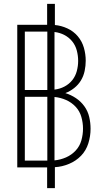

<svg xmlns="http://www.w3.org/2000/svg" viewBox="-20 -863 540 990"><path d="M223 107V0H69V-735H223V-843H263V-734Q296 -731 327.5 -716.5Q359 -702 381 -676Q403 -650 412.5 -617Q422 -584 422 -550Q422 -524 416.5 -497.5Q411 -471 397.5 -448.5Q384 -426 362.5 -409Q341 -392 317 -383Q346 -374 371.5 -357Q397 -340 415 -315Q433 -290 440 -260Q447 -230 447 -199Q447 -161 435.5 -124Q424 -87 398 -60Q372 -33 336 -18Q300 -3 263 -1V107ZM108 -399H224V-700H108ZM261 -401Q288 -404 312 -416.5Q336 -429 352.5 -449.5Q369 -470 376 -496.5Q383 -523 383 -549Q383 -576 376 -602.5Q369 -629 352.5 -649.5Q336 -670 312 -682.5Q288 -695 261 -698ZM224 -35V-364H108V-35ZM261 -36Q292 -39 320.5 -51.5Q349 -64 370 -86.5Q391 -109 399.5 -139Q408 -169 408 -200Q408 -230 399.5 -260Q391 -290 370 -312.5Q349 -335 320.5 -347.5Q292 -360 261 -363Z"/></svg>

Font: Iosevka Term Curly Extralight
Style: Regular
Weight: 200
Designer: Belleve Invis
Foundry: Belleve Invis
Version: Version 32.3.0